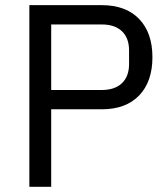

<svg xmlns="http://www.w3.org/2000/svg" viewBox="-20 -718 646 738"><path d="M92.8 0H176.8V-297.9H371.1Q463.9 -297.9 514.9 -351.1Q565.9 -404.3 565.9 -498Q565.9 -591.8 514.9 -645Q463.9 -698.2 371.1 -698.2H92.8ZM176.8 -372.1V-624H371.1Q421.4 -624 448.7 -597.9Q476.1 -571.8 476.1 -523.9V-472.2Q476.1 -424.3 448.7 -398.2Q421.4 -372.1 371.1 -372.1Z"/></svg>

Font: Plexus Sans
Style: Regular
Weight: 400
Version: Version 2.001;PS 002.001;hotconv 1.0.70;makeotf.lib2.5.58329